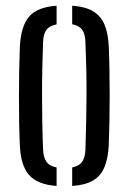

<svg xmlns="http://www.w3.org/2000/svg" viewBox="-20 -626 438 653"><path d="M47.5 -133Q46 -163.5 45.2 -205.2Q44.5 -247 44.5 -293Q44.5 -339 45.2 -384.2Q46 -429.5 47.5 -466.5Q51 -536.5 78.8 -569.2Q106.5 -602 172.5 -606.5V-543Q148 -538.5 137.8 -524.2Q127.5 -510 126.5 -482.5Q125 -442.5 124 -398Q123 -353.5 123 -306.5Q123 -259.5 123.8 -211.8Q124.5 -164 126.5 -118Q127.5 -90.5 138 -75.8Q148.5 -61 172.5 -56.5V6.5Q106.5 1.5 78.2 -31.5Q50 -64.5 47.5 -133ZM225.5 6.5V-56.5Q249.5 -61.5 259.5 -76Q269.5 -90.5 270.5 -116.5Q272 -162 273 -207.2Q274 -252.5 274.2 -298.2Q274.5 -344 273.5 -390.5Q272.5 -437 270.5 -484Q269.5 -511 259.2 -525Q249 -539 225.5 -543.5V-606.5Q270 -603.5 296.5 -587.8Q323 -572 335.5 -542.2Q348 -512.5 350 -466.5Q351.5 -432.5 352.2 -390.5Q353 -348.5 353 -303.8Q353 -259 352.2 -215Q351.5 -171 350 -133Q347.5 -87 335.2 -57.5Q323 -28 296.5 -12.2Q270 3.5 225.5 6.5Z"/></svg>

Font: Big Shoulders Stencil Text Thin
Style: Regular
Weight: 400
Version: Version 2.001